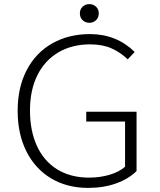

<svg xmlns="http://www.w3.org/2000/svg" viewBox="-20 -902 777 935"><path d="M66 -363Q66 -476 110 -560.5Q154 -645 234 -690.5Q314 -736 418 -736Q547 -736 636 -649L602 -613Q567 -647 523 -666.5Q479 -686 419 -686Q330 -686 263.5 -646.5Q197 -607 161.5 -534.5Q126 -462 126 -364Q126 -265 160 -191Q194 -117 259 -77Q324 -37 414 -37Q467 -37 514 -51Q561 -65 589 -90V-310H400V-358H645V-69Q607 -31 546 -9Q485 13 409 13Q307 13 229.5 -33Q152 -79 109 -164Q66 -249 66 -363ZM369 -837Q369 -857 382.5 -869.5Q396 -882 415 -882Q434 -882 447.5 -869.5Q461 -857 461 -837Q461 -816 447.5 -803.5Q434 -791 415 -791Q396 -791 382.5 -803.5Q369 -816 369 -837Z"/></svg>

Font: Nebula Sans Light
Style: Regular
Weight: 300
Designer: Paul D. Hunt for Adobe (as Source Sans)
Foundry: Nebula Entertainment & Broadcasting LLC
Version: Version 1.010